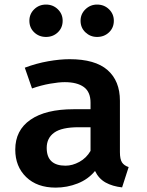

<svg xmlns="http://www.w3.org/2000/svg" viewBox="-20 -823 655 858"><path d="M515.9 -143.1Q515.9 -111.8 525.1 -97.4Q534.4 -83.1 554.9 -76.4L525.6 14.4Q482.6 9.7 451.8 -7.4Q421 -24.6 404.6 -59Q373.8 -21.5 326.9 -3.1Q280 15.4 228.7 15.4Q145.6 15.4 96.9 -31.8Q48.2 -79 48.2 -154.4Q48.2 -241 116.2 -287.9Q184.1 -334.9 308.7 -334.9H384.6V-364.1Q384.6 -412.3 354.6 -434.1Q324.6 -455.9 269.2 -455.9Q243.1 -455.9 203.6 -449Q164.1 -442.1 123.1 -427.7L90.8 -520.5Q142.6 -540 195.1 -549.2Q247.7 -558.5 290.8 -558.5Q405.1 -558.5 460.5 -510Q515.9 -461.5 515.9 -372.8ZM272.8 -82.6Q303.6 -82.6 334.9 -99.7Q366.2 -116.9 384.6 -148.7V-254.4H331.3Q255.9 -254.4 222.3 -230.3Q188.7 -206.2 188.7 -162.1Q188.7 -82.6 272.8 -82.6ZM185.6 -657.9Q154.4 -657.9 132.8 -678.5Q111.3 -699 111.3 -730.3Q111.3 -760.5 132.8 -781.5Q154.4 -802.6 185.6 -802.6Q216.9 -802.6 238.5 -781.5Q260 -760.5 260 -730.3Q260 -699 238.5 -678.5Q216.9 -657.9 185.6 -657.9ZM413.8 -657.9Q383.6 -657.9 361.8 -678.5Q340 -699 340 -730.3Q340 -760.5 361.8 -781.5Q383.6 -802.6 413.8 -802.6Q445.6 -802.6 467.2 -781.5Q488.7 -760.5 488.7 -730.3Q488.7 -699 467.2 -678.5Q445.6 -657.9 413.8 -657.9Z"/></svg>

Font: Fira Code SemiBold
Style: Regular
Weight: 600
Designer: Carrois Corporate, Edenspiekermann AG, Nikita Prokopov
Foundry: Carrois Corporate, Edenspiekermann AG, Nikita Prokopov
Version: Version 6.002